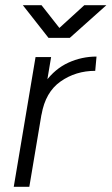

<svg xmlns="http://www.w3.org/2000/svg" viewBox="-20 -720 430 740"><path d="M117 -500H177L93 0H33ZM352 -502 347 -447Q272 -447 213.5 -406Q155 -365 140 -278L104 -276Q117 -353 154.5 -404Q192 -455 243.5 -478.5Q295 -502 352 -502ZM168 -575 305 -700H390L249 -574H168ZM68 -700H140L239 -574H237H167Z"/></svg>

Font: Oak Sans Light Italic
Style: Regular
Weight: 400
Italic angle: -9.5°
Foundry: Erik Kennedy, Walven
Version: Version 1.000;Glyphs 3.1.2 (3151)